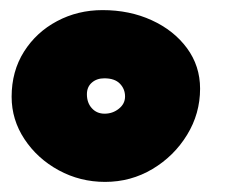

<svg xmlns="http://www.w3.org/2000/svg" viewBox="-20 -790 447 380"><path d="M188 -430Q138.5 -430 96.2 -453Q54 -476 28.5 -514.5Q3 -553 3 -598.5Q3 -649 27.5 -687.8Q52 -726.5 93 -748.2Q134 -770 183 -770Q236.5 -770 280.2 -750Q324 -730 350 -694.8Q376 -659.5 376 -614.5Q376 -565 350.2 -523Q324.5 -481 281.8 -455.5Q239 -430 188 -430ZM187 -565Q203 -565 215.2 -574.8Q227.5 -584.5 227.5 -599Q227.5 -614 217.2 -624.5Q207 -635 186.5 -635Q171.5 -635 161.8 -626.5Q152 -618 152 -603.5Q152 -586.5 161.8 -575.8Q171.5 -565 187 -565Z"/></svg>

Font: Grandstander Black
Style: Regular
Weight: 900
Designer: Tyler Finck
Foundry: Etcetera Type Co
Version: Version 1.200; ttfautohint (v1.8.3)